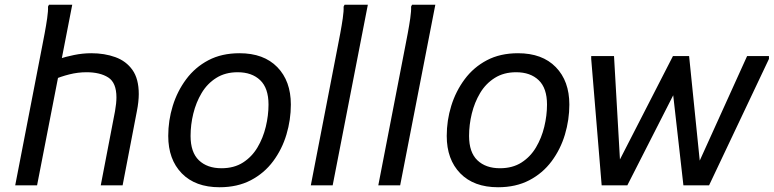

<svg xmlns="http://www.w3.org/2000/svg" viewBox="-20 -780 3256 808"><path d="M136 0H44L158 -588Q162 -608 168 -640Q174 -672 178.5 -703Q183 -734 182 -752L186 -760H284ZM228 -532Q255 -541 291.5 -548.5Q328 -556 364 -556Q420 -556 465.5 -539.5Q511 -523 537.5 -485.5Q564 -448 564 -384Q564 -369 562 -350.5Q560 -332 556 -312L496 0H404L464 -312Q467 -329 468.5 -343.5Q470 -358 470 -370Q470 -432 435.5 -454Q401 -476 344 -476Q308 -476 272 -467Q236 -458 204 -444Z M688 -208Q688 -273 707 -334.5Q726 -396 763.5 -446.5Q801 -497 857 -526.5Q913 -556 988 -556Q1090 -556 1147 -497.5Q1204 -439 1204 -340Q1204 -276 1185.5 -214Q1167 -152 1129.5 -101.5Q1092 -51 1035.5 -21.5Q979 8 904 8Q802 8 745 -50.5Q688 -109 688 -208ZM782 -208Q782 -139 817 -105.5Q852 -72 912 -72Q965 -72 1002.5 -96Q1040 -120 1063.5 -159.5Q1087 -199 1098.5 -246.5Q1110 -294 1110 -340Q1110 -409 1075 -442.5Q1040 -476 980 -476Q928 -476 890 -452Q852 -428 828.5 -388.5Q805 -349 793.5 -302Q782 -255 782 -208Z M1288 0 1402 -588Q1406 -608 1412 -640Q1418 -672 1422.5 -703Q1427 -734 1426 -752L1430 -760H1528L1380 0Z M1572 0 1686 -588Q1690 -608 1696 -640Q1702 -672 1706.5 -703Q1711 -734 1710 -752L1714 -760H1812L1664 0Z M1860 -208Q1860 -273 1879 -334.5Q1898 -396 1935.5 -446.5Q1973 -497 2029 -526.5Q2085 -556 2160 -556Q2262 -556 2319 -497.5Q2376 -439 2376 -340Q2376 -276 2357.5 -214Q2339 -152 2301.5 -101.5Q2264 -51 2207.5 -21.5Q2151 8 2076 8Q1974 8 1917 -50.5Q1860 -109 1860 -208ZM1954 -208Q1954 -139 1989 -105.5Q2024 -72 2084 -72Q2137 -72 2174.5 -96Q2212 -120 2235.5 -159.5Q2259 -199 2270.5 -246.5Q2282 -294 2282 -340Q2282 -409 2247 -442.5Q2212 -476 2152 -476Q2100 -476 2062 -452Q2024 -428 2000.5 -388.5Q1977 -349 1965.5 -302Q1954 -255 1954 -208Z M2468 -532V-544H2564L2592 -56L2572 -76L2812 -544H2880L2928 -72L2912 -76L3124 -544H3216V-532L2964 0H2856L2808 -424H2836L2620 0H2512Z"/></svg>

Font: Kufam
Style: Italic
Weight: 400
Italic angle: -11°
Designer: Artur Schmal
Foundry: Original Type
Version: Version 1.301; ttfautohint (v1.8.3)